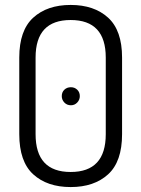

<svg xmlns="http://www.w3.org/2000/svg" viewBox="-20 -751 572 777"><path d="M58 -208V-518Q58 -628 114.5 -679.5Q171 -731 266 -731Q361 -731 417.5 -679.5Q474 -628 474 -518V-208Q474 -97 417.5 -45.5Q361 6 266 6Q171 6 114.5 -45.5Q58 -97 58 -208ZM408 -208V-518Q408 -670 266 -670Q124 -670 124 -518V-208Q124 -55 266 -55Q408 -55 408 -208ZM267 -398Q282 -398 292.5 -388Q303 -378 303 -362Q303 -347 292.5 -336Q282 -325 267 -325Q251 -325 240.5 -336Q230 -347 230 -362Q230 -378 240.5 -388Q251 -398 267 -398Z"/></svg>

Font: Dosis
Style: Book
Weight: 400
Designer: EdgarTolentino, PabloImpallari, IginoMarini
Foundry: EdgarTolentino, PabloImpallari, IginoMarini
Version: Version 1.007